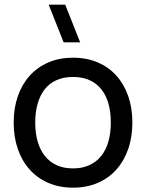

<svg xmlns="http://www.w3.org/2000/svg" viewBox="-20 -808 640 842"><path d="M193.5 -787.5H266L331.5 -622.5H259ZM300 15Q240 15 191.8 -6Q143.5 -27 109.8 -64.8Q76 -102.5 58 -155Q40 -207.5 40 -270.5Q40 -334 58.2 -386.2Q76.5 -438.5 110.2 -476Q144 -513.5 192.2 -534.2Q240.5 -555 300 -555Q360.5 -555 408.8 -534.2Q457 -513.5 490.8 -475.8Q524.5 -438 542.5 -385.8Q560.5 -333.5 560.5 -270.5Q560.5 -207 542.2 -154.5Q524 -102 490.2 -64.2Q456.5 -26.5 408.2 -5.8Q360 15 300 15ZM300 -69.5Q341 -69.5 372 -83.8Q403 -98 424 -124.2Q445 -150.5 455.5 -187.8Q466 -225 466 -270.5Q466 -317 455.5 -354Q445 -391 424 -417Q403 -443 372 -456.8Q341 -470.5 300 -470.5Q259 -470.5 227.8 -456.5Q196.5 -442.5 176 -416.2Q155.5 -390 145 -353.2Q134.5 -316.5 134.5 -270.5Q134.5 -224 145.2 -187Q156 -150 177 -123.8Q198 -97.5 228.8 -83.5Q259.5 -69.5 300 -69.5Z"/></svg>

Font: Vela Sans Med
Style: Regular
Weight: 500
Designer: Principal design: Mikhail Sharanda - project Manrope.
Design modification: Ravid Balaliev
Foundry: Mikhail Sharanda
Version: Version 1.001